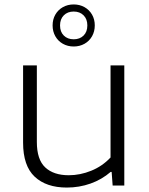

<svg xmlns="http://www.w3.org/2000/svg" viewBox="-20 -836 672 865"><path d="M84 -193.5V-541.5H146V-196.5Q146 -117 183.8 -81.8Q221.5 -46.5 290 -46.5Q341 -46.5 391 -66.8Q441 -87 478 -126.5V-541.5H540V0H487.5L483 -61.5H478.5Q438.5 -27 387.8 -9Q337 9 281 9Q188.5 9 136.2 -40Q84 -89 84 -193.5ZM217 -721.5Q217 -748.5 229.2 -770Q241.5 -791.5 263.2 -803.8Q285 -816 312 -816Q339 -816 360.8 -803.8Q382.5 -791.5 394.8 -770Q407 -748.5 407 -721.5Q407 -694.5 394.8 -672.8Q382.5 -651 360.8 -638.8Q339 -626.5 312 -626.5Q285 -626.5 263.2 -638.8Q241.5 -651 229.2 -672.8Q217 -694.5 217 -721.5ZM373.5 -721.5Q373.5 -750 356.5 -767Q339.5 -784 312 -784Q284.5 -784 267.5 -767Q250.5 -750 250.5 -721.5Q250.5 -692.5 267.5 -675.8Q284.5 -659 312 -659Q339.5 -659 356.5 -675.8Q373.5 -692.5 373.5 -721.5Z"/></svg>

Font: Encode Sans Expanded Light
Style: Regular
Weight: 300
Width: 7
Designer: Multiple Designers
Foundry: Impallari Type
Version: Version 2.000